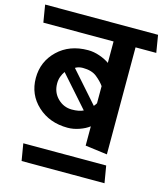

<svg xmlns="http://www.w3.org/2000/svg" viewBox="-134 -774 895 1038"><g transform="rotate(15 313.0 -255.0)"><path d="M398 0V-108Q376 -91 343 -79.5Q310 -68 278 -68Q177 -68 110 -129.5Q43 -191 43 -284Q43 -376 108.5 -439Q174 -502 278 -502Q310 -502 343 -490.5Q376 -479 398 -463V-583H5Q1 -607 -3 -631Q-7 -655 -11 -680H621L637 -583H521V16ZM398 -333Q382 -356 353.5 -379Q325 -402 275 -402Q264 -402 253.5 -399.5Q243 -397 233 -391L385 -219Q389 -223 392 -228Q395 -233 398 -237ZM185 -355Q175 -341 168.5 -323.5Q162 -306 162 -285Q162 -235 195.5 -202Q229 -169 275 -169Q294 -169 310.5 -172Q327 -175 339 -181ZM549 170H85Q81 146 77 122.5Q73 99 69 75H533Q537 99 541 122.5Q545 146 549 170Z"/></g></svg>

Font: Palanquin SemiBold
Style: Regular
Weight: 600
Designer: Pria Ravichandran
Version: Version 1.0.4